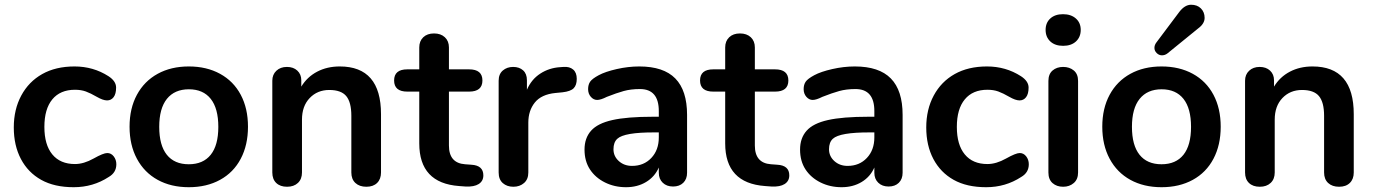

<svg xmlns="http://www.w3.org/2000/svg" viewBox="-20 -781 5786 809"><path d="M437 -460Q469.2 -439 469.2 -412.1Q469.2 -385.3 458.7 -371.6Q448.2 -357.9 431.2 -357.9Q414.1 -357.9 387.9 -373Q361.8 -388.2 341.8 -395.5Q321.8 -402.8 295.9 -402.8Q233.9 -402.8 200.4 -362.3Q167 -321.8 167 -246.3Q167 -170.9 200.4 -130.4Q233.9 -89.8 295.9 -89.8Q333 -89.8 374.3 -113Q415.5 -136.2 431.9 -136.2Q448.2 -136.2 459.2 -122.1Q470.2 -107.9 470.2 -88.9Q470.2 -53.7 438 -35.2Q372.1 7.8 290.5 7.8Q209 7.8 153.6 -23.2Q98.1 -54.2 68.1 -111.1Q38.1 -168 38.1 -243.9Q38.1 -319.8 69.6 -378.4Q101.1 -437 158 -469Q214.8 -501 293.9 -501Q373 -501 437 -460Z M867.9 -128.9Q899.9 -168.9 899.9 -246.6Q899.9 -324.2 867.9 -364.5Q835.9 -404.8 775.9 -404.8Q715.8 -404.8 683.3 -364.5Q650.9 -324.2 650.9 -246.6Q650.9 -168.9 682.9 -128.9Q714.8 -88.9 775.4 -88.9Q835.9 -88.9 867.9 -128.9ZM556.9 -112.1Q525.9 -169.9 525.9 -247.1Q525.9 -324.2 556.9 -381.6Q587.9 -439 644.3 -470Q700.7 -501 775.6 -501Q850.6 -501 907.2 -470Q963.9 -439 994.4 -381.6Q1024.9 -324.2 1024.9 -247.1Q1024.9 -169.9 994.4 -112.1Q963.9 -54.2 907.2 -23.2Q850.6 7.8 775.6 7.8Q700.7 7.8 644.3 -23.2Q587.9 -54.2 556.9 -112.1Z M1411.6 -501Q1585.4 -501 1585.4 -299.8V-54.2Q1585.4 -26.4 1569.1 -10.3Q1552.7 5.9 1523.7 5.9Q1494.6 5.9 1477.5 -10Q1460.4 -25.9 1460.4 -54.2V-293Q1460.4 -350.1 1439 -376Q1417.5 -401.9 1367.4 -401.9Q1317.4 -401.9 1284.9 -367.9Q1252.4 -334 1252.4 -276.9V-54.2Q1252.4 -26.4 1235.4 -10.3Q1218.3 5.9 1189.5 5.9Q1160.6 5.9 1144 -10Q1127.4 -25.9 1127.4 -54.2V-440.9Q1127.4 -466.8 1144.5 -482.9Q1161.6 -499 1189 -499Q1216.3 -499 1232.9 -483.4Q1249.5 -467.8 1249.5 -442.9V-416Q1274.4 -457 1316.4 -479Q1358.4 -501 1411.6 -501Z M1956.5 -395H1871.6V-168Q1871.6 -93.8 1939.5 -88.9L1966.3 -86.9Q2016.6 -84 2016.6 -42Q2016.6 -18.1 1997.1 -5.6Q1977.5 6.8 1941.4 4.9L1914.6 2.9Q1746.6 -9.3 1746.6 -176.8V-395H1696.3Q1640.6 -395 1640.6 -441.9Q1640.6 -488.8 1696.3 -488.8H1746.6V-581.1Q1746.6 -607.9 1763.4 -624Q1780.3 -640.1 1808.8 -640.1Q1837.4 -640.1 1854.5 -624Q1871.6 -607.9 1871.6 -581.1V-488.8H1956.5Q2012.7 -488.8 2012.7 -441.9Q2012.7 -395 1956.5 -395Z M2350.1 -392.1 2320.3 -389.2Q2261.2 -383.3 2233.6 -349.1Q2206.1 -314.9 2206.1 -264.2V-54.2Q2206.1 -25.4 2188 -9.8Q2169.9 5.9 2143.1 5.9Q2116.2 5.9 2098.6 -9.5Q2081.1 -24.9 2081.1 -54.2V-440.9Q2081.1 -468.8 2098.6 -483.9Q2116.2 -499 2142.1 -499Q2168 -499 2184.1 -484.6Q2200.2 -470.2 2200.2 -442.9V-402.8Q2219.2 -446.8 2256.6 -470.9Q2293.9 -495.1 2340.3 -498L2354 -499Q2379.9 -501 2395 -488Q2410.2 -475.1 2410.2 -448.7Q2410.2 -422.4 2397.2 -409.2Q2384.3 -396 2350.1 -392.1Z M2755.9 -202.1V-223.1H2737.8Q2610.4 -223.6 2581.1 -196.3Q2564.9 -181.6 2564.9 -152.1Q2564.9 -122.6 2587.4 -102.3Q2609.9 -82 2643.1 -82Q2692.9 -82 2724.4 -115.5Q2755.9 -148.9 2755.9 -202.1ZM2755.9 -312Q2756.3 -405.8 2676.3 -405.8Q2638.2 -405.8 2608.2 -397.5Q2578.1 -389.2 2537.1 -373Q2511.2 -359.9 2496.1 -359.9Q2481 -359.9 2469.5 -373Q2458 -386.2 2458 -405.3Q2458 -424.3 2466.6 -436.8Q2475.1 -449.2 2502.7 -464.1Q2530.3 -479 2578.6 -490Q2627 -501 2673.8 -501Q2775.9 -501 2825.4 -450.4Q2875 -399.9 2875 -296.9V-53.2Q2875 -26.4 2858.9 -10.7Q2842.8 4.9 2815.9 4.9Q2789.1 4.9 2772.5 -11Q2755.9 -26.9 2755.9 -53.2V-75.2Q2738.8 -36.1 2702.4 -14.2Q2666 7.8 2617.7 7.8Q2569.3 7.8 2529.1 -12.2Q2488.8 -32.2 2465.8 -67.1Q2442.9 -102.1 2442.9 -150.6Q2442.9 -199.2 2470.5 -230.2Q2498 -261.2 2560.1 -275.1Q2622.1 -289.1 2731 -289.1H2755.9Z M3245.6 -395H3160.6V-168Q3160.6 -93.8 3228.5 -88.9L3255.4 -86.9Q3305.7 -84 3305.7 -42Q3305.7 -18.1 3286.1 -5.6Q3266.6 6.8 3230.5 4.9L3203.6 2.9Q3035.6 -9.3 3035.6 -176.8V-395H2985.4Q2929.7 -395 2929.7 -441.9Q2929.7 -488.8 2985.4 -488.8H3035.6V-581.1Q3035.6 -607.9 3052.5 -624Q3069.3 -640.1 3097.9 -640.1Q3126.5 -640.1 3143.6 -624Q3160.6 -607.9 3160.6 -581.1V-488.8H3245.6Q3301.8 -488.8 3301.8 -441.9Q3301.8 -395 3245.6 -395Z M3664.1 -202.1V-223.1H3646Q3518.6 -223.6 3489.3 -196.3Q3473.1 -181.6 3473.1 -152.1Q3473.1 -122.6 3495.6 -102.3Q3518.1 -82 3551.3 -82Q3601.1 -82 3632.6 -115.5Q3664.1 -148.9 3664.1 -202.1ZM3664.1 -312Q3664.6 -405.8 3584.5 -405.8Q3546.4 -405.8 3516.4 -397.5Q3486.3 -389.2 3445.3 -373Q3419.4 -359.9 3404.3 -359.9Q3389.2 -359.9 3377.7 -373Q3366.2 -386.2 3366.2 -405.3Q3366.2 -424.3 3374.8 -436.8Q3383.3 -449.2 3410.9 -464.1Q3438.5 -479 3486.8 -490Q3535.2 -501 3582 -501Q3684.1 -501 3733.6 -450.4Q3783.2 -399.9 3783.2 -296.9V-53.2Q3783.2 -26.4 3767.1 -10.7Q3751 4.9 3724.1 4.9Q3697.3 4.9 3680.7 -11Q3664.1 -26.9 3664.1 -53.2V-75.2Q3647 -36.1 3610.6 -14.2Q3574.2 7.8 3525.9 7.8Q3477.5 7.8 3437.3 -12.2Q3397 -32.2 3374 -67.1Q3351.1 -102.1 3351.1 -150.6Q3351.1 -199.2 3378.7 -230.2Q3406.2 -261.2 3468.3 -275.1Q3530.3 -289.1 3639.2 -289.1H3664.1Z M4281.7 -460Q4314 -439 4314 -412.1Q4314 -385.3 4303.5 -371.6Q4293 -357.9 4275.9 -357.9Q4258.8 -357.9 4232.7 -373Q4206.5 -388.2 4186.5 -395.5Q4166.5 -402.8 4140.6 -402.8Q4078.6 -402.8 4045.2 -362.3Q4011.7 -321.8 4011.7 -246.3Q4011.7 -170.9 4045.2 -130.4Q4078.6 -89.8 4140.6 -89.8Q4177.7 -89.8 4219 -113Q4260.3 -136.2 4276.6 -136.2Q4293 -136.2 4304 -122.1Q4314.9 -107.9 4314.9 -88.9Q4314.9 -53.7 4282.7 -35.2Q4216.8 7.8 4135.3 7.8Q4053.7 7.8 3998.3 -23.2Q3942.9 -54.2 3912.8 -111.1Q3882.8 -168 3882.8 -243.9Q3882.8 -319.8 3914.3 -378.4Q3945.8 -437 4002.7 -469Q4059.6 -501 4138.7 -501Q4217.8 -501 4281.7 -460Z M4397.5 -54.2V-439.9Q4397.5 -468.8 4415 -483.9Q4432.6 -499 4459.5 -499Q4486.3 -499 4504.4 -484.1Q4522.5 -469.2 4522.5 -439.9V-54.2Q4522.5 -25.4 4504.4 -9.8Q4486.3 5.9 4459.5 5.9Q4432.6 5.9 4415 -9.5Q4397.5 -24.9 4397.5 -54.2ZM4405.5 -606.4Q4385.7 -625 4385.7 -655Q4385.7 -685.1 4405.5 -703.1Q4425.3 -721.2 4459 -721.2Q4492.7 -721.2 4513.2 -703.1Q4533.7 -685.1 4533.7 -655Q4533.7 -625 4513.7 -606.4Q4493.7 -587.9 4459.5 -587.9Q4425.3 -587.9 4405.5 -606.4Z M4966.6 -128.9Q4998.5 -168.9 4998.5 -246.6Q4998.5 -324.2 4966.6 -364.5Q4934.6 -404.8 4874.5 -404.8Q4814.5 -404.8 4782 -364.5Q4749.5 -324.2 4749.5 -246.6Q4749.5 -168.9 4781.5 -128.9Q4813.5 -88.9 4874 -88.9Q4934.6 -88.9 4966.6 -128.9ZM4655.5 -112.1Q4624.5 -169.9 4624.5 -247.1Q4624.5 -324.2 4655.5 -381.6Q4686.5 -439 4742.9 -470Q4799.3 -501 4874.3 -501Q4949.2 -501 5005.9 -470Q5062.5 -439 5093 -381.6Q5123.5 -324.2 5123.5 -247.1Q5123.5 -169.9 5093 -112.1Q5062.5 -54.2 5005.9 -23.2Q4949.2 7.8 4874.3 7.8Q4799.3 7.8 4742.9 -23.2Q4686.5 -54.2 4655.5 -112.1ZM4852.5 -602.1 4949.2 -731Q4972.2 -760.7 4998.3 -761Q5024.4 -761.2 5040 -745.6Q5055.7 -730 5055.7 -705.6Q5055.7 -681.2 5028.3 -661.1L4899.4 -556.2Q4888.7 -547.9 4876 -547.9Q4863.3 -547.9 4853.8 -557.4Q4844.2 -566.9 4844.2 -579.1Q4844.2 -591.3 4852.5 -602.1Z M5510.3 -501Q5684.1 -501 5684.1 -299.8V-54.2Q5684.1 -26.4 5667.7 -10.3Q5651.4 5.9 5622.3 5.9Q5593.3 5.9 5576.2 -10Q5559.1 -25.9 5559.1 -54.2V-293Q5559.1 -350.1 5537.6 -376Q5516.1 -401.9 5466.1 -401.9Q5416 -401.9 5383.5 -367.9Q5351.1 -334 5351.1 -276.9V-54.2Q5351.1 -26.4 5334 -10.3Q5316.9 5.9 5288.1 5.9Q5259.3 5.9 5242.7 -10Q5226.1 -25.9 5226.1 -54.2V-440.9Q5226.1 -466.8 5243.2 -482.9Q5260.3 -499 5287.6 -499Q5314.9 -499 5331.5 -483.4Q5348.1 -467.8 5348.1 -442.9V-416Q5373 -457 5415 -479Q5457 -501 5510.3 -501Z"/></svg>

Font: Nunito-Bold
Style: Bold
Weight: 700
Designer: Vernon Adams
Foundry: newtypography
Version: Version 3.000